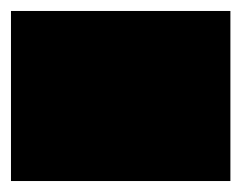

<svg xmlns="http://www.w3.org/2000/svg" viewBox="-20 -330 440 350"><path d="M0 0H400V-310H0ZM0 0Q0 0 0 0Q0 0 0 0Q0 0 0 0Q0 0 0 0Q0 0 0 0Q0 0 0 0H400Q400 0 400 0Q400 0 400 0Q400 0 400 0Q400 0 400 0Q400 0 400 0Q400 0 400 0ZM0 -310Q0 -310 0 -310Q0 -310 0 -310Q0 -310 0 -310Q0 -310 0 -310Q0 -310 0 -310Q0 -310 0 -310H400Q400 -310 400 -310Q400 -310 400 -310Q400 -310 400 -310Q400 -310 400 -310Q400 -310 400 -310Q400 -310 400 -310Z"/></svg>

Font: Wavefont
Style: Regular
Weight: 400
Monospace: yes
Version: Version 3.003